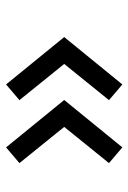

<svg xmlns="http://www.w3.org/2000/svg" viewBox="87 -582 431 645"><g transform="rotate(-90 302.5 -259.5)"><path d="M288.6 -108.9 410.2 -259.3 288.6 -409.7 341.3 -454.6 500.5 -259.3 341.3 -64ZM77.1 -108.9 198.7 -259.3 77.1 -409.7 129.9 -454.6 289.1 -259.3 129.9 -64Z"/></g></svg>

Font: Voltaire
Style: Regular
Weight: 400
Designer: Yvonne Schttler
Foundry: Yvonne Schttler
Version: Version 1.003